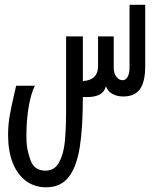

<svg xmlns="http://www.w3.org/2000/svg" viewBox="-20 -570 640 796"><path d="M13.5 -10Q13.5 -53.5 20.8 -93.8Q28 -134 41.5 -191L47 -214.5H124.5Q108 -181.5 98.8 -126.5Q89.5 -71.5 89.5 -9Q89.5 8 90 16.5Q91.5 53 106.8 95.2Q122 137.5 169 137.5Q206.5 137.5 225 103.2Q243.5 69 248.5 19.5Q253.5 -30 254 -102.5V-153.5V-419H323.5V-234Q383.5 -237 386.5 -291V-419H451.5V-289Q451.5 -266 462.5 -251.8Q473.5 -237.5 488 -237.5Q502 -237.5 509.5 -252Q517 -266.5 517 -289V-550H582V-295Q582 -230.5 560 -200.2Q538 -170 491.5 -170Q464.5 -170 445.5 -181Q426.5 -192 419 -212.5Q413 -188.5 393 -178Q373 -167.5 340 -167.5H323.5Q323.5 -39 310.5 41.5Q297.5 122 264.5 164.2Q231.5 206.5 171.5 206.5Q123.5 206.5 87.8 180.2Q52 154 32.8 105Q13.5 56 13.5 -10Z"/></svg>

Font: JuliaMono Light
Style: Italic
Weight: 300
Italic angle: -9°
Monospace: yes
Designer: cormullion
Foundry: corm
Version: Version 0.054; ttfautohint (v1.8.4)